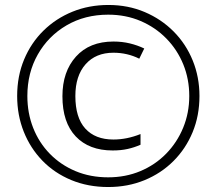

<svg xmlns="http://www.w3.org/2000/svg" viewBox="-20 -743 871 772"><path d="M415 9Q334 9 266.5 -19Q199 -47 150.5 -97Q102 -147 75.5 -213.5Q49 -280 49 -357Q49 -437 77 -504Q105 -571 155 -620Q205 -669 271.5 -696Q338 -723 416 -723Q495 -723 562 -694.5Q629 -666 678.5 -616Q728 -566 755 -499.5Q782 -433 782 -357Q782 -278 754.5 -211.5Q727 -145 677.5 -95.5Q628 -46 561 -18.5Q494 9 415 9ZM415 -30Q485 -30 544.5 -55Q604 -80 648 -125Q692 -170 716.5 -229.5Q741 -289 741 -357Q741 -425 717 -484Q693 -543 649 -588Q605 -633 545.5 -658.5Q486 -684 415 -684Q321 -684 247.5 -641Q174 -598 132 -524Q90 -450 90 -357Q90 -288 113.5 -228.5Q137 -169 180.5 -124.5Q224 -80 283.5 -55Q343 -30 415 -30ZM433 -138Q338 -138 284.5 -194.5Q231 -251 231 -356Q231 -455 285.5 -515.5Q340 -576 436 -576Q471 -576 502 -568.5Q533 -561 560 -548L540 -507Q516 -519 490 -525Q464 -531 436 -531Q365 -531 324 -484.5Q283 -438 283 -357Q283 -270 323 -226Q363 -182 436 -182Q490 -182 545 -204V-161Q520 -150 493 -144Q466 -138 433 -138Z"/></svg>

Font: Noto Sans Tamil SemiCondensed Light
Style: Regular
Weight: 300
Width: 4
Designer: Jelle Bosma - Monotype Design Team
Foundry: Monotype Imaging Inc.
Version: Version 2.004; ttfautohint (v1.8.4.7-5d5b)